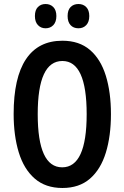

<svg xmlns="http://www.w3.org/2000/svg" viewBox="-20 -927 620 957"><path d="M533 -358Q533 -249 507.5 -166Q482 -83 428.5 -36.5Q375 10 291 10Q207 10 153 -37Q99 -84 73.5 -167.5Q48 -251 48 -359Q48 -540 109.5 -632Q171 -724 291 -724Q375 -724 428.5 -678Q482 -632 507.5 -549.5Q533 -467 533 -358ZM168 -358Q168 -93 290 -93Q412 -93 412 -358Q412 -623 291 -623Q168 -623 168 -358ZM154 -847Q154 -877 169 -892Q184 -907 207 -907Q231 -907 246 -891.5Q261 -876 261 -847Q261 -818 246 -802Q231 -786 207 -786Q184 -786 169 -802Q154 -818 154 -847ZM317 -847Q317 -877 332 -892Q347 -907 371 -907Q395 -907 410 -891.5Q425 -876 425 -847Q425 -818 410 -802Q395 -786 371 -786Q346 -786 331.5 -802Q317 -818 317 -847Z"/></svg>

Font: Noto Sans Kannada ExtraCondensed SemiBold
Style: Regular
Weight: 600
Width: 2
Designer: Jelle Bosma - Monotype Design Team
Foundry: Monotype Imaging Inc.
Version: Version 2.005; ttfautohint (v1.8.4.7-5d5b)